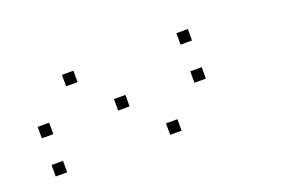

<svg xmlns="http://www.w3.org/2000/svg" viewBox="-47 -786 694 473"><g transform="rotate(-20 300.0 -550.0)"><path d="M136 -665Q135 -665 135 -665Q135 -665 135 -664V-636Q135 -635 135 -635Q135 -635 136 -635H164Q165 -635 165 -635Q165 -635 165 -636V-664Q165 -665 165 -665Q165 -665 164 -665ZM436 -665Q435 -665 435 -665Q435 -665 435 -664V-636Q435 -635 435 -635Q435 -635 436 -635H464Q465 -635 465 -635Q465 -635 465 -636V-664Q465 -665 465 -665Q465 -665 464 -665ZM36 -565Q35 -565 35 -565Q35 -565 35 -564V-536Q35 -535 35 -535Q35 -535 36 -535H64Q65 -535 65 -535Q65 -535 65 -536V-564Q65 -565 65 -565Q65 -565 64 -565ZM236 -565Q235 -565 235 -565Q235 -565 235 -564V-536Q235 -535 235 -535Q235 -535 236 -535H264Q265 -535 265 -535Q265 -535 265 -536V-564Q265 -565 265 -565Q265 -565 264 -565ZM436 -565Q435 -565 435 -565Q435 -565 435 -564V-536Q435 -535 435 -535Q435 -535 436 -535H464Q465 -535 465 -535Q465 -535 465 -536V-564Q465 -565 465 -565Q465 -565 464 -565ZM36 -465Q35 -465 35 -465Q35 -465 35 -464V-436Q35 -435 35 -435Q35 -435 36 -435H64Q65 -435 65 -435Q65 -435 65 -436V-464Q65 -465 65 -465Q65 -465 64 -465ZM336 -465Q335 -465 335 -465Q335 -465 335 -464V-436Q335 -435 335 -435Q335 -435 336 -435H364Q365 -435 365 -435Q365 -435 365 -436V-464Q365 -465 365 -465Q365 -465 364 -465Z"/></g></svg>

Font: Doto Black Thin
Style: Regular
Weight: 250
Monospace: yes
Version: Version 1.000